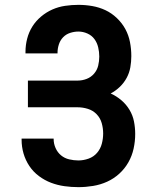

<svg xmlns="http://www.w3.org/2000/svg" viewBox="-20 -763 640 791"><path d="M303 8Q274 8 245.5 4Q217 0 190.5 -10Q164 -20 140.5 -37.5Q117 -55 101 -79Q85 -103 77 -130.5Q69 -158 69 -187V-192H201V-190Q201 -171 209 -153Q217 -135 231.5 -123Q246 -111 265 -106.5Q284 -102 303 -102Q324 -102 345 -109.5Q366 -117 380 -133.5Q394 -150 399.5 -171Q405 -192 405 -213Q405 -235 399 -256Q393 -277 378 -292.5Q363 -308 342 -314.5Q321 -321 300 -321H95V-431H300Q319 -431 337 -438Q355 -445 367.5 -459.5Q380 -474 384.5 -492.5Q389 -511 389 -530Q389 -549 384.5 -568Q380 -587 369 -602Q358 -617 340 -625Q322 -633 303 -633Q286 -633 269 -627.5Q252 -622 240 -609.5Q228 -597 222.5 -580Q217 -563 217 -546V-543H85V-550Q85 -577 92 -604Q99 -631 113.5 -654Q128 -677 149.5 -695Q171 -713 196 -724Q221 -735 248.5 -739Q276 -743 303 -743Q332 -743 360.5 -738Q389 -733 414.5 -721Q440 -709 461.5 -688.5Q483 -668 496.5 -643Q510 -618 515.5 -589.5Q521 -561 521 -532Q521 -509 517 -486Q513 -463 502 -442.5Q491 -422 474 -405.5Q457 -389 436 -378Q460 -367 480 -350Q500 -333 513.5 -310.5Q527 -288 532 -262.5Q537 -237 537 -211Q537 -181 530.5 -151Q524 -121 509 -94.5Q494 -68 471.5 -47.5Q449 -27 421.5 -14.5Q394 -2 363.5 3Q333 8 303 8Z"/></svg>

Font: Iosevka Extrabold Extended
Style: Regular
Weight: 800
Width: 7
Monospace: yes
Designer: Belleve Invis
Foundry: Belleve Invis
Version: Version 32.5.0; ttfautohint (v1.8.4)